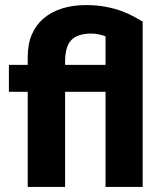

<svg xmlns="http://www.w3.org/2000/svg" viewBox="-20 -735 645 755"><path d="M395 0V-374H236V0H89V-374H15V-480H89V-511Q89 -562 105.5 -600Q122 -638 152.5 -663.5Q183 -689 225 -702Q267 -715 318 -715Q362 -715 397.5 -708Q433 -701 460.5 -690.5Q488 -680 508 -669Q528 -658 541 -650V0ZM236 -480H395V-592Q382 -597 368 -600Q354 -603 339 -603Q286 -603 261 -578Q236 -553 236 -493Z"/></svg>

Font: Mukta Vaani ExtraBold
Style: Regular
Weight: 800
Designer: Noopur Datye, Girish Dalvi, Yashodeep Gholap, Pallavi Karambelkar
Foundry: Ek Type
Version: Version 2.538;PS 1.000;hotconv 16.6.51;makeotf.lib2.5.65220;